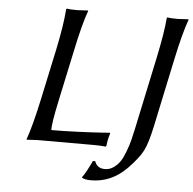

<svg xmlns="http://www.w3.org/2000/svg" viewBox="-56 -704 937 932"><g transform="rotate(5 412.5 -238.0)"><path d="M231.4 -200.2Q206.1 -81.5 208.5 -54.2Q268.1 -54.2 339.1 -57.1Q410.2 -60.1 451.7 -63L493.2 -65.9L494.1 -62Q488.8 -45.9 485.4 -28.8Q485.4 -27.8 481 0L478.5 2.9Q455.1 0 418.9 0H146L93.3 2.9L92.8 0Q117.2 -67.9 145.5 -200.2L197.8 -444.8Q223.6 -566.9 229 -645L231.9 -647.9Q249.5 -645 283.2 -645L335.9 -647.9V-645Q311.5 -578.6 283.7 -444.8ZM612.3 -95.2 686.5 -444.8Q713.9 -574.2 719.2 -645L721.7 -647.9Q738.3 -645 772 -645Q772 -645 824.7 -647.9L825.2 -645Q800.8 -578.6 772.5 -444.8L703.1 -117.2Q685.1 -32.2 665.5 5.6Q646 43.5 594.7 96.2Q519.5 172.4 420.4 171.9Q389.6 171.9 377.4 163.1L377 160.2Q394 138.7 422.4 78.1L433.6 77.1Q445.3 112.3 484.4 111.8Q506.8 111.8 526.1 98.1Q545.4 84.5 558.1 65.2Q570.8 45.9 582 15.1Q593.3 -15.6 599.4 -39.3Q605.5 -63 612.3 -95.2Z"/></g></svg>

Font: Linux Biolinum
Style: Italic
Weight: 400
Italic angle: -12°
Designer: Philipp H. Poll
Foundry: Philipp H. Poll
Version: Version 1.1.3 ; ttfautohint (v0.9)